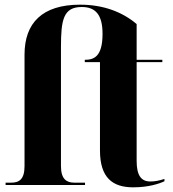

<svg xmlns="http://www.w3.org/2000/svg" viewBox="-20 -792 740 822"><path d="M550 10C617 10 663 -6 684 -16V-26C660 -18 641 -15 624 -15C584 -15 565 -41 565 -104V-526H675V-536H565V-689C505 -740 424 -772 323 -772C160 -772 85 -693 85 -558V-81C85 -24 62 -10 28 -10H4V0H344V-10H298C265 -10 241 -25 241 -81V-590C241 -707 251 -762 330 -762C389 -762 419 -729 419 -647C419 -547 380 -536 343 -536V-526H408V-148C408 -31 462 10 550 10Z"/></svg>

Font: Noto Serif Display Condensed ExtraBold
Style: Regular
Weight: 800
Width: 3
Designer: Monotype Design Team
Foundry: Monotype Imaging Inc.
Version: Version 2.009